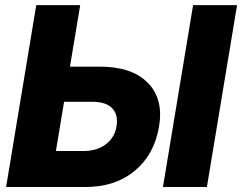

<svg xmlns="http://www.w3.org/2000/svg" viewBox="-20 -748 968 768"><path d="M259.8 -481.4H380.4Q507.8 -481.4 571.3 -416.7Q634.8 -352.1 616.2 -242.2Q597.7 -130.4 519.5 -65.2Q441.4 0 322.3 0H4.4L125 -727.5H300.8ZM236.3 -340.8 203.6 -144H314.5Q367.7 -144 403.3 -170.9Q439 -197.8 446.3 -243.7Q453.6 -288.6 429 -314.7Q404.3 -340.8 351.1 -340.8ZM928.2 -727.5 807.6 0H631.8L752.4 -727.5Z"/></svg>

Font: Inter Display ExtraBold
Style: Italic
Weight: 800
Italic angle: -9.39999°
Designer: Rasmus Andersson
Foundry: rsms
Version: Version 4.000;git-a52131595